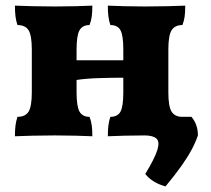

<svg xmlns="http://www.w3.org/2000/svg" viewBox="-20 -481 748 682"><path d="M33 3Q33 -19 35 -35Q37 -51 42 -66Q70 -66 81.5 -84.5Q93 -103 93 -153V-305Q93 -355 81.5 -373.5Q70 -392 42 -392Q37 -407 35 -423Q33 -439 33 -461Q56 -460 95.5 -459Q135 -458 175 -458Q213 -458 250 -459Q287 -460 308 -461Q308 -439 306 -423Q304 -407 298 -392Q273 -392 262.5 -373.5Q252 -355 252 -305V-267H418V-305Q418 -355 408 -373.5Q398 -392 372 -392Q367 -407 365 -423Q363 -439 363 -461Q384 -460 421 -459Q458 -458 495 -458Q536 -458 575.5 -459Q615 -460 638 -461Q638 -439 636 -423Q634 -407 628 -392Q601 -392 589.5 -373.5Q578 -355 578 -305V-153Q578 -103 589.5 -84.5Q601 -66 628 -66Q634 -51 636 -35Q638 -19 638 3Q615 2 575.5 1Q536 0 495 0Q458 0 421 1Q384 2 363 3Q363 -19 365 -35Q367 -51 372 -66Q398 -66 408 -84.5Q418 -103 418 -153V-205Q376 -205 330 -203.5Q284 -202 252 -197V-153Q252 -103 262.5 -84.5Q273 -66 298 -66Q304 -51 306 -35Q308 -19 308 3Q287 2 250 1Q213 0 175 0Q135 0 95.5 1Q56 2 33 3ZM568 181Q522 169 496 137Q530 81 539 51.5Q548 22 535.5 11Q523 0 493 0V-66H660Q683 -39 683 0Q674 26 660 52Q646 78 624 109Q602 140 568 181Z"/></svg>

Font: Vollkorn ExtraBold
Style: Regular
Weight: 800
Designer: Friedrich Althausen
Foundry: Friedrich Althausen
Version: Version 5.000; ttfautohint (v1.8.3)